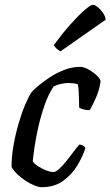

<svg xmlns="http://www.w3.org/2000/svg" viewBox="-20 -778 459 798"><path d="M153 0Q141 0 123.5 -7Q106 -14 87.5 -26Q69 -38 53 -53Q37 -68 28 -84Q28 -128 36.5 -175.5Q45 -223 58 -267Q71 -311 85.5 -345Q100 -379 112 -396Q122 -407 142.5 -424Q163 -441 190 -458.5Q217 -476 248.5 -488Q280 -500 313 -500Q329 -500 348.5 -489Q368 -478 382.5 -464Q397 -450 398 -441Q394 -407 379.5 -373.5Q365 -340 353 -320Q338 -320 326 -323.5Q314 -327 309 -331Q309 -340 308.5 -359.5Q308 -379 307 -399Q306 -419 303 -428Q293 -431 283 -432Q273 -433 265 -433Q250 -433 234 -429.5Q218 -426 203 -419Q181 -386 165.5 -341.5Q150 -297 139.5 -251Q129 -205 123.5 -166.5Q118 -128 116 -107Q123 -97 138.5 -87Q154 -77 171.5 -70Q189 -63 202 -63Q212 -63 227 -77Q242 -91 257.5 -110.5Q273 -130 287 -149Q301 -168 310 -177Q319 -177 326 -172.5Q333 -168 335 -163Q325 -130 302.5 -92Q280 -54 243.5 -27Q207 0 153 0ZM232 -565Q224 -568 215 -576Q206 -584 204 -591Q240 -640 273.5 -677.5Q307 -715 332 -736.5Q357 -758 366 -758Q374 -758 386 -748.5Q398 -739 408 -724.5Q418 -710 419 -696Z"/></svg>

Font: Texturina 12pt Medium
Style: Italic
Weight: 500
Italic angle: -11°
Designer: Guillermo Torres Carreño
Foundry: Omnibus-Type
Version: Version 1.002